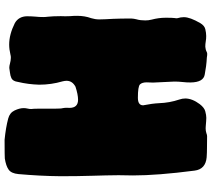

<svg xmlns="http://www.w3.org/2000/svg" viewBox="-63 -831 923 837"><g transform="rotate(-90 398.5 -412.5)"><path d="M566.9 27.8C539.6 26.4 514.6 22.9 492.7 18.6C469.7 15.1 458 -5.4 457.5 -43C457.5 -54.7 458 -66.4 459.5 -78.6C460.9 -90.8 461.4 -102.5 461.4 -114.3C460.9 -125.5 459.5 -156.7 457 -207C457 -207 458 -234.4 458 -234.4C458 -247.6 455.1 -257.3 449.2 -263.7C442.9 -270 423.3 -272.9 390.6 -272.9C368.7 -272.9 357.9 -265.1 357.9 -250C363.3 -223.1 366.2 -200.2 367.2 -180.7C368.2 -150.4 373.5 -120.6 383.3 -91.8C386.2 -83.5 387.7 -74.7 387.7 -66.4C387.7 -46.4 379.4 -24.9 362.8 -2.9C352.5 10.3 341.8 18.6 331.1 21C320.3 23.9 311 25.4 303.2 25.4C295.9 25.4 283.7 24.4 266.1 22.9C266.1 22.9 257.3 22.5 257.3 22.5C250 22.5 243.2 23.4 235.8 25.9C231.4 27.8 227.1 28.8 222.7 28.8C222.7 28.8 171.4 28.3 171.4 28.3C158.2 28.3 144.5 27.8 131.3 26.9C96.7 23.9 77.1 6.3 73.2 -25.9C59.1 -134.3 52.2 -223.6 52.2 -294.4C52.2 -294.4 53.2 -356.9 53.2 -356.9C52.7 -394.5 52.2 -432.1 50.8 -469.7C49.3 -516.6 48.8 -563.5 48.8 -609.9C49.3 -670.9 52.7 -732.4 58.1 -793.5C60.1 -814.5 66.4 -828.6 77.6 -836.4C88.4 -844.2 104.5 -849.6 126 -853C130.4 -853.5 157.7 -854 207.5 -854C243.2 -850.6 273.9 -845.2 299.8 -838.4C316.9 -834 328.6 -824.7 335.4 -810.5C342.3 -795.9 345.7 -782.7 345.7 -771C345.7 -765.6 345.2 -759.8 343.8 -754.4C342.3 -749 341.8 -743.2 341.8 -737.8C341.8 -734.4 342.3 -730.5 342.8 -726.6C343.3 -722.2 343.3 -700.7 343.3 -662.1C343.3 -636.7 343.3 -621.1 343.8 -615.7C343.8 -610.4 344.2 -605 345.7 -599.6C346.7 -594.2 347.2 -588.4 347.2 -582C347.2 -582 346.7 -571.3 346.7 -571.3C346.7 -546.4 358.4 -533.7 382.3 -533.7C397.5 -533.7 416.5 -537.6 439 -544.9C456.1 -554.2 464.8 -566.9 464.8 -584C464.8 -589.4 463.9 -594.7 462.4 -601.1C452.6 -634.3 447.8 -668.5 447.8 -703.1C448.7 -734.4 452.6 -765.6 460 -796.4C461.9 -810.5 467.3 -819.8 476.1 -824.2C483.4 -827.6 491.7 -829.6 500.5 -830.6C500.5 -830.6 521 -833.5 521 -833.5C526.9 -833.5 533.2 -832.5 539.6 -830.6C548.3 -828.1 556.6 -827.1 564.9 -826.7C569.8 -826.7 574.7 -827.1 579.6 -828.6C593.8 -832 608.4 -834 622.6 -834C652.3 -834 683.6 -825.7 716.8 -809.1C735.8 -797.9 745.6 -780.3 746.1 -756.8C746.1 -744.6 745.6 -732.4 744.6 -720.7C743.2 -708.5 742.7 -696.8 742.7 -685.5C742.7 -678.2 743.2 -671.9 744.1 -665.5C745.6 -651.4 746.6 -632.8 746.6 -608.9C746.6 -608.9 746.1 -589.4 746.1 -589.4C746.1 -582 746.1 -575.2 746.6 -568.4C747.6 -558.1 748 -547.9 748 -537.6C748 -515.6 744.6 -495.1 737.8 -476.6C734.4 -465.3 732.4 -453.6 732.4 -441.4C732.4 -427.2 733.4 -407.2 734.9 -380.9C735.8 -359.9 736.3 -333.5 736.3 -301.8C735.8 -294.4 734.9 -286.6 732.9 -279.3C729.5 -268.1 728 -254.9 728 -240.7C728 -231.4 729 -222.7 731.4 -213.4C736.8 -192.9 739.7 -172.4 739.7 -151.4C739.7 -132.3 739.3 -119.6 738.3 -112.8C737.8 -110.4 737.3 -107.9 737.3 -105.5C737.3 -103.5 737.3 -101.6 737.8 -100.1C740.7 -90.8 742.2 -81.5 742.2 -72.3C742.2 -54.2 733.4 -30.8 716.3 -1C709 11.2 700.2 18.6 689.9 21C679.7 23.4 669.4 24.9 660.2 24.9C651.9 24.9 644 24.4 636.2 22.9C628.4 21.5 620.6 21 613.3 21C605.5 21.5 597.7 23.4 590.3 27.3C587.9 28.8 585 29.3 581.5 29.3C576.7 29.3 571.8 28.8 566.9 27.8Z"/></g></svg>

Font: Kaph
Style: Regular
Weight: 400
Designer: GGBotNet
Foundry: f0n7.com